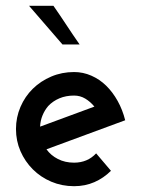

<svg xmlns="http://www.w3.org/2000/svg" viewBox="-20 -632 490 661"><path d="M362 -44Q337 -19 305 -5Q273 9 235 9Q193 9 156.5 -6.5Q120 -22 93 -49Q66 -76 50.5 -111.5Q35 -147 35 -188Q35 -228 50.5 -264Q66 -300 93 -326.5Q120 -353 156.5 -368.5Q193 -384 235 -384Q266 -384 294.5 -371.5Q323 -359 345.5 -337Q368 -315 385 -284.5Q402 -254 411 -218Q343 -193 275.5 -168Q208 -143 140 -118Q155 -97 179.5 -84.5Q204 -72 235 -72Q258 -72 277 -80Q296 -88 311 -104ZM235 -303Q207 -303 184.5 -293.5Q162 -284 146 -267Q134 -253 126.5 -235Q119 -217 118 -196Q165 -213 211.5 -230.5Q258 -248 305 -265Q291 -282 273.5 -292.5Q256 -303 235 -303ZM254 -479H195Q166 -512 137.5 -545.5Q109 -579 80 -612H164Q187 -579 209 -545.5Q231 -512 254 -479Z"/></svg>

Font: Josefin Slab
Style: Bold
Weight: 700
Designer: Santiago Orozco
Foundry: Typemade
Version: Version 2.000